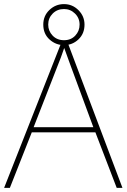

<svg xmlns="http://www.w3.org/2000/svg" viewBox="-20 -916 617 936"><path d="M549 0 445 -271H135L28 0H0L282 -716H307L577 0ZM325 -594Q319 -611 311 -632.5Q303 -654 293 -682Q286 -660 277 -636.5Q268 -613 260 -593L144 -296H435ZM292 -696Q252 -696 221.5 -723.5Q191 -751 191 -796Q191 -839 221 -867.5Q251 -896 292 -896Q333 -896 362.5 -866.5Q392 -837 392 -796Q392 -752 362.5 -724Q333 -696 292 -696ZM292 -720Q326 -720 347 -742.5Q368 -765 368 -796Q368 -828 345.5 -850Q323 -872 292 -872Q259 -872 237 -850Q215 -828 215 -796Q215 -765 236.5 -742.5Q258 -720 292 -720Z"/></svg>

Font: Noto Sans Cherokee Thin
Style: Regular
Weight: 100
Designer: Monotype Design Team
Foundry: Monotype Imaging Inc.
Version: Version 2.001; ttfautohint (v1.8.4.7-5d5b)